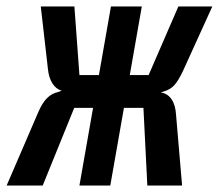

<svg xmlns="http://www.w3.org/2000/svg" viewBox="-40 -571 673 591"><path d="M140 -288 149.5 -292Q132 -297 121 -314.8Q110 -332.5 107.5 -359L85.5 -551H189L204.5 -340H264.5L301.5 -551H396.5L359.5 -340H417.5L509 -551H613.5L522.5 -351Q508.5 -322 496.5 -308.8Q484.5 -295.5 464.5 -289.5L455 -286.5Q476.5 -283 488.5 -264.8Q500.5 -246.5 502 -216.5L520.5 0H413.5L401.5 -239H341.5L299.5 0H204.5L246.5 -239H188.5L91.5 0H-19.5L77.5 -225Q90 -254.5 105 -269.2Q120 -284 140 -288Z"/></svg>

Font: JuliaMono BoldItalic
Style: Regular
Weight: 700
Italic angle: -9°
Monospace: yes
Designer: cormullion
Foundry: corm
Version: Version 0.049; ttfautohint (v1.8.4)